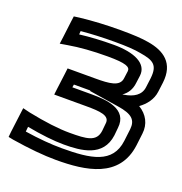

<svg xmlns="http://www.w3.org/2000/svg" viewBox="-134 -611 698 738"><g transform="rotate(20 215.5 -242.0)"><path d="M453 -346 458 -385C468 -468 418 -501 352 -512C325 -517 286 -519 237 -519C179 -519 123 -516 71 -510L49 -507L46 -485L38 -420L34 -390L64 -395C110 -403 163 -407 224 -407C299 -407 318 -398 316 -380L312 -350C308 -314 265 -311 208 -311H120H95L92 -286L84 -224L81 -199H106H211C268 -199 310 -196 305 -162L302 -131C296 -84 256 -81 187 -81C141 -81 85 -88 16 -102L-13 -109L-17 -78L-26 -7L-28 14L-8 18C61 29 122 35 173 35C294 35 427 17 445 -124L451 -174C456 -214 438 -248 403 -269C428 -287 449 -313 453 -346ZM206 -261V-259L327 -240C387 -231 405 -212 401 -174L395 -124C383 -27 297 -15 179 -15C136 -15 85 -19 27 -28L29 -48C88 -37 139 -31 181 -31C251 -31 340 -38 352 -131L355 -162C365 -243 275 -249 217 -249H137L139 -261H202C203 -261 205 -261 206 -261ZM403 -346C399 -313 371 -296 333 -290L327 -289C346 -302 359 -321 362 -350L366 -380C372 -431 316 -457 231 -457C180 -457 133 -454 92 -449L93 -463C137 -467 182 -469 231 -469C278 -469 313 -467 338 -462C394 -453 414 -440 408 -385L403 -346Z"/></g></svg>

Font: Gamestation Display Outline
Style: Italic
Weight: 400
Designer: Jonas Hecksher
Foundry: Jonas Hecksher, Playtypeª, e-types AS
Version: Version 1.003